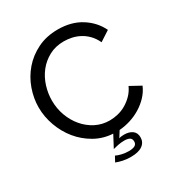

<svg xmlns="http://www.w3.org/2000/svg" viewBox="-206 -851 1091 1170"><g transform="rotate(-30 339.5 -266.0)"><path d="M292 126Q305 133 329.5 139Q354 145 380 145Q407 145 422 137Q437 129 437 110Q437 90 423 82.5Q409 75 386 75Q365 75 342 79.5Q319 84 306 88L350 5Q281 1 223 -32Q165 -65 123.5 -116Q82 -167 59 -231Q36 -295 36 -360Q36 -424 58.5 -487.5Q81 -551 124.5 -601.5Q168 -652 231 -683Q294 -714 374 -714Q469 -714 537 -671Q605 -628 638 -559L567 -513Q551 -547 528.5 -570Q506 -593 479.5 -607Q453 -621 425 -627Q397 -633 370 -633Q311 -633 265.5 -608.5Q220 -584 189 -544.5Q158 -505 142.5 -455.5Q127 -406 127 -356Q127 -300 145.5 -249.5Q164 -199 197 -160Q230 -121 275 -98Q320 -75 373 -75Q401 -75 430.5 -82Q460 -89 487 -104.5Q514 -120 537.5 -143.5Q561 -167 576 -200L651 -159Q635 -122 607.5 -93Q580 -64 545.5 -43Q511 -22 472.5 -10Q434 2 395 5L368 48Q376 45 386 44Q396 43 404 43Q439 43 461 59Q483 75 483 107Q483 142 455 162Q427 182 373 182Q343 182 317.5 176.5Q292 171 272 163Z"/></g></svg>

Font: Boldmen Medium
Style: Regular
Weight: 400
Designer: Matt McInerney, Pablo Impallari, Rodrigo Fuenzalida
Foundry: LIVING CONCEPT
Version: Version 1.000